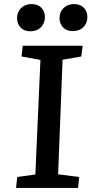

<svg xmlns="http://www.w3.org/2000/svg" viewBox="-20 -925 452 945"><path d="M179 -630 86 -647 92 -700H387L380 -647L288 -631L266 -67L370 -54L364 0H59L65 -54L154 -66ZM273 -836Q273 -866 293 -885.5Q313 -905 344 -905Q375 -905 392.5 -887Q410 -869 410 -841Q410 -811 390.5 -791.5Q371 -772 337 -772Q308 -772 290.5 -790Q273 -808 273 -836ZM64 -836Q64 -866 84 -885.5Q104 -905 135 -905Q166 -905 183.5 -887Q201 -869 201 -841Q201 -811 181.5 -791Q162 -771 129 -771Q99 -771 81.5 -789.5Q64 -808 64 -836Z"/></svg>

Font: Literata 7pt Medium
Style: Italic
Weight: 500
Italic angle: -2°
Designer: Latin by Veronika Burian and Jose Scaglione. Greek by Irene Vlachou. Cyrillic by Vera Evstafieva
Foundry: TypeTogether
Version: Version 3.002